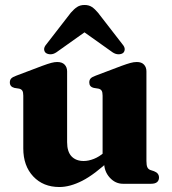

<svg xmlns="http://www.w3.org/2000/svg" viewBox="-20 -738 690 771"><path d="M398 -86V-102.5L392 -103.5V-354Q392 -368 388 -374Q384 -380 375.5 -382L357 -385Q347 -387.5 342.8 -393Q338.5 -398.5 338.5 -407Q338.5 -417 344 -423Q349.5 -429 365 -434.5L468 -473.5Q490 -481.5 503.5 -485.2Q517 -489 529.5 -489Q548.5 -489 558.2 -478.5Q568 -468 568 -451.5V-91.5Q568 -74 571.8 -66.2Q575.5 -58.5 583.5 -55.5L598.5 -50.5Q609 -46.5 613.8 -40Q618.5 -33.5 618.5 -25Q618.5 -13.5 610.8 -6.8Q603 0 586 0H474Q443 0 420.5 -25Q398 -50 398 -86ZM73.5 -142V-354Q73.5 -368 69.5 -374Q65.5 -380 57 -382L38 -385Q28.5 -387.5 24 -393Q19.5 -398.5 19.5 -407Q19.5 -417 25.2 -423Q31 -429 46.5 -434.5L149.5 -473.5Q172.5 -482 185.8 -485.5Q199 -489 209.5 -489Q229.5 -489 239.5 -478.5Q249.5 -468 249.5 -451.5V-167Q249.5 -129 267.2 -110.2Q285 -91.5 316 -91.5Q335.5 -91.5 357 -100Q378.5 -108.5 398.5 -126L417.5 -142.5L443.5 -115L426 -99.5Q359.5 -37 310.2 -12Q261 13 218.5 13Q153.5 13 113.5 -29.5Q73.5 -72 73.5 -142ZM358.5 -636H280L432 -528Q444 -520 455.8 -520Q467.5 -520 474.5 -525.5Q480.5 -531 480.8 -540.2Q481 -549.5 471.5 -560.5L373.5 -687Q361 -702 349 -710Q337 -718 319.5 -718Q302 -718 289.8 -710Q277.5 -702 264.5 -687L166.5 -560.5Q157 -549.5 157.2 -540.2Q157.5 -531 164 -525.5Q171.5 -520 183 -520Q194.5 -520 206.5 -528Z"/></svg>

Font: Fraunces
Style: Bold
Weight: 700
Version: Version 1.000;[b76b70a41]